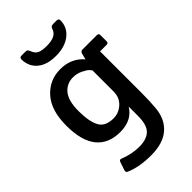

<svg xmlns="http://www.w3.org/2000/svg" viewBox="-286 -814 1143 1143"><g transform="rotate(-45 285.0 -243.0)"><path d="M490 -413V-58Q490 6 485 61Q477 146 422.5 193Q368 240 268 240Q168 240 100 210Q88 205 92 190L110 137Q114 123 130 129Q191 154 253.5 154Q316 154 347 124Q378 94 378 18V-60Q334 12 236 12Q138 12 86.5 -51Q35 -114 35 -242.5Q35 -371 95.5 -438.5Q156 -506 247.5 -506Q339 -506 395 -441L405 -480Q410 -495 423 -495H545Q560 -495 560 -480V-428Q560 -413 545 -413ZM378 -187V-365Q374 -371 365.5 -380Q357 -389 328.5 -403.5Q300 -418 267 -418Q214 -418 181 -378.5Q148 -339 148 -252Q148 -165 172 -119.5Q196 -74 265 -74Q309 -74 343.5 -105Q378 -136 378 -187ZM291 -660Q368 -660 383 -707Q387 -719 392 -722.5Q397 -726 409 -726H436Q454 -726 454 -711Q454 -652 407.5 -615.5Q361 -579 286 -579Q211 -579 169 -613.5Q127 -648 125 -707Q125 -718 129 -722Q133 -726 144 -726H172Q184 -726 188.5 -722.5Q193 -719 198 -707Q208 -680 227.5 -670Q247 -660 291 -660Z"/></g></svg>

Font: Crete Round
Style: Regular
Weight: 400
Designer: Veronika Burian
Foundry: TypeTogether
Version: Version 1.001